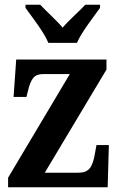

<svg xmlns="http://www.w3.org/2000/svg" viewBox="-20 -786 501 806"><path d="M183 -606H303C322 -651 373 -715 400 -753V-766H338C314 -740 269 -701 243 -670C217 -701 173 -740 149 -766H87V-753C114 -715 165 -651 183 -606ZM14 0H432L437 -177H385L379 -144C369 -83 353 -61 309 -61H168L427 -494V-536H48L37 -379H91L97 -403C110 -457 124 -475 161 -475H273L14 -40Z"/></svg>

Font: Noto Serif Bengali Condensed
Style: Bold
Weight: 700
Width: 3
Designer: Juan Bruce, Universal Thirst, Indian Type Foundry and the Monotype Design Team.
Foundry: Monotype Imaging Inc.
Version: Version 2.003